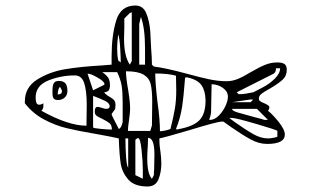

<svg xmlns="http://www.w3.org/2000/svg" viewBox="-20 -714 1128 695"><path d="M328 -229Q263 -240 221.5 -250Q180 -260 139.5 -281.5Q99 -303 70 -340V-347Q70 -398 114.5 -426Q159 -454 216 -463.5Q273 -473 347 -477L384 -480V-511Q384 -585 400.5 -639.5Q417 -694 470 -694Q498 -694 509.5 -666Q521 -638 524 -600L527 -540Q530 -503 530 -480L537 -473Q575 -469 657 -447Q704 -434 737 -427Q770 -420 800 -420Q821 -420 841.5 -428.5Q862 -437 888 -453Q919 -471 940 -479.5Q961 -488 984 -488Q1001 -488 1009.5 -482.5Q1018 -477 1018 -461Q1018 -439 1002.5 -425Q987 -411 958 -394Q936 -382 926.5 -374.5Q917 -367 917 -357Q917 -351 922 -347.5Q927 -344 937 -340Q944 -337 949.5 -333.5Q955 -330 955 -325Q955 -319 950 -313Q966 -301 988.5 -273Q1011 -245 1011 -227Q1011 -193 947 -193Q917 -193 887 -209.5Q857 -226 815 -255L790 -273Q788 -274 784 -274Q767 -274 666 -243Q578 -217 557 -213V-203Q557 -189 561 -163Q562 -157 563 -144.5Q564 -132 564 -123Q564 -90 553.5 -64.5Q543 -39 514 -39Q466 -39 444 -64.5Q422 -90 417 -121.5Q412 -153 410 -213Q384 -219 328 -229ZM429 -575Q429 -510 450 -480L457 -493V-669Q454 -669 450 -667L430 -647V-613ZM484 -480H505V-538Q505 -613 490 -653L484 -627ZM404 -539Q404 -514 408 -495L417 -488V-495Q417 -508 415 -541Q413 -574 408 -590Q404 -560 404 -539ZM844 -373Q858 -373 869.5 -375Q881 -377 897 -380Q902 -383 928 -396Q954 -409 974 -428.5Q994 -448 994 -467H979Q979 -452 970 -447L837 -380ZM447 -279Q443 -253 443 -240H524L530 -260L531 -345Q531 -387 525.5 -409.5Q520 -432 499.5 -444Q479 -456 436 -456Q436 -432 444 -388Q445 -382 448 -360.5Q451 -339 451 -320Q451 -307 447 -279ZM400 -267 410 -247Q416 -250 419.5 -258Q423 -266 424 -273V-333V-344Q424 -380 420.5 -403Q417 -426 404 -453H350Q366 -442 372 -432Q378 -422 378 -406Q378 -394 374 -387.5Q370 -381 357 -380Q363 -371 376 -364Q387 -358 392.5 -352Q398 -346 398 -334L397 -320Q397 -319 390.5 -310.5Q384 -302 384 -300Q384 -297 400 -267ZM550 -345Q559 -282 559 -239Q567 -239 578 -241.5Q589 -244 597 -247Q608 -291 613 -320.5Q618 -350 618 -387L617 -440Q588 -448 542 -448Q542 -413 550 -345ZM317 -387 357 -407Q358 -407 358 -410Q358 -419 333.5 -433Q309 -447 300 -447H297ZM293 -259 294 -334Q294 -384 285 -412.5Q276 -441 251 -441Q200 -441 154.5 -422.5Q109 -404 109 -361Q109 -350 111.5 -342.5Q114 -335 122 -335Q129 -335 137 -340V-333Q137 -326 136 -322.5Q135 -319 130 -313Q227 -259 293 -259ZM617 -247 621 -245 624 -246Q680 -256 702 -279Q724 -302 724 -349V-353Q723 -386 709 -406Q695 -426 657 -434Q653 -434 650 -433Q645 -366 639 -326.5Q633 -287 617 -247ZM193 -421Q210 -421 217 -412Q224 -403 224 -385Q224 -370 214.5 -361Q205 -352 190 -352Q178 -352 174 -358Q170 -364 170 -376V-388Q170 -404 174.5 -412.5Q179 -421 193 -421ZM744 -307Q744 -303 741 -292.5Q738 -282 737 -280H740Q756 -280 771 -294.5Q786 -309 795.5 -329Q805 -349 805 -364Q805 -383 786.5 -396Q768 -409 746 -409ZM189 -372Q195 -372 199.5 -374.5Q204 -377 204 -383V-387L197 -400Q189 -391 189 -372ZM385 -245Q385 -261 376.5 -268Q368 -275 350 -284Q336 -290 329.5 -295Q323 -300 323 -310Q323 -327 333 -327Q339 -327 349 -323.5Q359 -320 364 -320Q377 -320 377 -329Q377 -341 360 -349Q343 -357 317 -367V-253Q317 -250 344 -247.5Q371 -245 385 -245ZM820 -344H887L896 -353Q893 -354 887 -354ZM901 -290Q933 -282 937 -280H950L910 -320H820Q820 -313 840 -307Q860 -301 901 -290ZM827 -274Q868 -245 896 -229Q924 -213 950 -213Q959 -213 971.5 -215.5Q984 -218 984 -220V-240Q984 -243 909 -265Q834 -287 820 -287H810ZM515 -187Q513 -159 513 -142Q513 -84 530 -67L537 -80Q537 -94 538 -101L539 -155Q539 -215 516 -215ZM497 -67V-100Q497 -127 492.5 -170.5Q488 -214 480 -214Q478 -214 474 -211.5Q470 -209 470 -207V-80ZM444 -107V-213H434Q434 -178 436.5 -145Q439 -112 444 -107Z"/></svg>

Font: Krikikrak Dingbats
Style: Regular
Weight: 400
Designer: Jenny du Carrois
Foundry: bBox Type GmbH
Version: Version 1.001